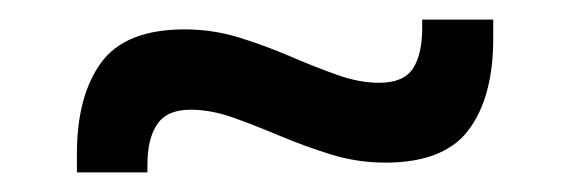

<svg xmlns="http://www.w3.org/2000/svg" viewBox="-20 -404 582 196"><path d="M373.5 -238Q345 -238 318.2 -246.2Q291.5 -254.5 266.5 -265Q241.5 -275.5 218.5 -283.8Q195.5 -292 174.5 -292Q150.5 -292 140.5 -277.2Q130.5 -262.5 130.5 -236V-228H58.5V-247Q58.5 -306 83.2 -340Q108 -374 168.5 -374Q197 -374 223.8 -365.8Q250.5 -357.5 275.5 -346.8Q300.5 -336 323.5 -327.8Q346.5 -319.5 367 -319.5Q392 -319.5 401.5 -334Q411 -348.5 411 -375.5V-384H483.5V-364.5Q483.5 -305 458.5 -271.5Q433.5 -238 373.5 -238Z"/></svg>

Font: Anek Gujarati Medium Medium
Style: Regular
Weight: 500
Version: Version 1.003